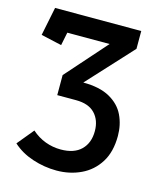

<svg xmlns="http://www.w3.org/2000/svg" viewBox="-104 -523 699 833"><g transform="rotate(15 245.5 -107.0)"><path d="M228 233Q173 233 120 215.5Q67 198 30 164L91 90Q119 115 152.5 127.5Q186 140 222 140Q282 140 313.5 109Q345 78 345 25Q345 -24 316.5 -54Q288 -84 231 -84H147V-174L309 -357H119L107 -298L14 -319L40 -447H427V-367L242 -166Q316 -166 361.5 -140.5Q407 -115 427 -73Q447 -31 447 19Q447 91 417 138.5Q387 186 337 209.5Q287 233 228 233Z"/></g></svg>

Font: Podkova
Style: Bold
Weight: 700
Designer: Ilya Yudin
Foundry: Cyreal (www.cyreal.org)
Version: Version 2.102; ttfautohint (v1.8.1.43-b0c9)